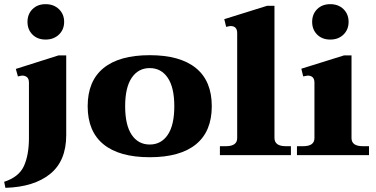

<svg xmlns="http://www.w3.org/2000/svg" viewBox="-21 -745 1805 922"><path d="M111 -640Q111 -677 135 -701Q159 -725 198 -725Q237 -725 262 -701Q287 -677 287 -640Q287 -603 262 -579Q237 -555 198 -555Q159 -555 135 -579Q111 -603 111 -640ZM-1 128Q70 105 94 52Q118 -1 118 -83V-348Q118 -367 108.5 -374.5Q99 -382 86 -382Q82 -382 65 -378L55 -414L260 -479H297V-96Q297 28 219.5 90.5Q142 153 5 157Z M400 -235Q400 -356 476 -418Q552 -480 698 -480Q844 -480 920 -418Q996 -356 996 -235Q996 -114 920 -52Q844 10 698 10Q552 10 476 -52Q400 -114 400 -235ZM816 -235Q816 -325 784.5 -371.5Q753 -418 698 -418Q643 -418 611.5 -371.5Q580 -325 580 -235Q580 -144 611.5 -97.5Q643 -51 698 -51Q753 -51 784.5 -97.5Q816 -144 816 -235Z M1035 -43H1064Q1118 -43 1118 -82V-586Q1118 -620 1086 -620Q1082 -620 1065 -616L1056 -653L1261 -717H1297V-83Q1297 -43 1351 -43H1376V0H1035Z M1478 -640Q1478 -677 1502 -701Q1526 -725 1565 -725Q1604 -725 1628.5 -701Q1653 -677 1653 -640Q1653 -603 1628.5 -579Q1604 -555 1565 -555Q1526 -555 1502 -579Q1478 -603 1478 -640ZM1405 -43H1435Q1489 -43 1489 -82V-348Q1489 -382 1456 -382Q1454 -382 1435 -378L1426 -415L1631 -479H1667V-82Q1667 -43 1721 -43H1751V0H1405Z"/></svg>

Font: Taviraj
Style: Bold
Weight: 700
Designer: Katatrad Team
Foundry: CadsonDemak
Version: Version 1.001